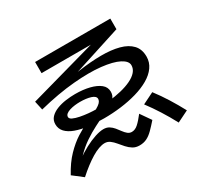

<svg xmlns="http://www.w3.org/2000/svg" viewBox="-166 -986 1332 1267"><g transform="rotate(-30 500.0 -352.5)"><path d="M141 59 66 1Q106 -73 153 -121.5Q200 -170 246.5 -199.5Q293 -229 334 -247.5Q375 -266 404 -280Q433 -295 448.5 -306Q464 -317 469.5 -327Q475 -337 475 -345Q475 -367 441.5 -377.5Q408 -388 360 -388Q341 -388 320.5 -385.5Q300 -383 282 -377.5Q264 -372 253 -363Q242 -354 242 -341Q242 -328 261 -319Q280 -310 310 -304Q340 -298 372.5 -295Q405 -292 433 -292Q483 -292 532 -297.5Q581 -303 625 -313.5Q669 -324 703.5 -340.5Q738 -357 757 -379Q776 -401 776 -428Q776 -460 729.5 -484Q683 -508 596.5 -517.5Q510 -527 389 -516.5Q268 -506 120 -469L105 -537L733 -713L728 -679H236V-764H809V-683L296 -518L272 -533Q371 -556 463 -569Q555 -582 633 -582.5Q711 -583 769 -567.5Q827 -552 859 -518Q891 -484 891 -428Q891 -384 866 -349Q841 -314 797 -288.5Q753 -263 695.5 -246.5Q638 -230 574 -222Q510 -214 445 -214Q384 -214 329.5 -220.5Q275 -227 233.5 -242Q192 -257 169 -281.5Q146 -306 146 -341Q146 -372 166 -393Q186 -414 218 -426.5Q250 -439 287 -444Q324 -449 358 -449Q419 -449 467 -437Q515 -425 543 -402.5Q571 -380 571 -345Q571 -317 555 -298.5Q539 -280 511 -266Q483 -252 447 -234Q415 -218 372.5 -196.5Q330 -175 285.5 -145Q241 -115 201.5 -74Q162 -33 135 21L113 1Q141 -30 179.5 -58Q218 -86 259.5 -108Q301 -130 339 -142.5Q377 -155 404 -155Q429 -155 446.5 -144Q464 -133 477.5 -116.5Q491 -100 503 -83.5Q515 -67 528.5 -56Q542 -45 559 -45Q584 -45 607 -65.5Q630 -86 660 -125L715 -46Q687 -14 663 10Q639 34 614.5 46Q590 58 559 58Q530 58 509 45Q488 32 471 13Q454 -6 438 -25.5Q422 -45 404.5 -58Q387 -71 365 -71Q345 -71 319.5 -62Q294 -53 265 -35.5Q236 -18 204.5 6Q173 30 141 59ZM857 56Q825 -4 790.5 -58.5Q756 -113 719 -162L806 -205Q845 -154 879 -99.5Q913 -45 944 13Z"/></g></svg>

Font: Murecho Thin Medium
Style: Regular
Weight: 500
Version: Version 1.010